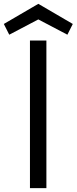

<svg xmlns="http://www.w3.org/2000/svg" viewBox="-71 -967 394 987"><path d="M83 -758.8H167.5V0H83ZM-23.4 -788.6 -51.3 -843.8 126 -947.3 303.2 -843.8 275.4 -788.6 126 -867.2Z"/></svg>

Font: Duru Sans
Style: Regular
Weight: 400
Designer: Onur Yazõcõgil
Foundry: Onur Yazõcõgil
Version: Version 1.002